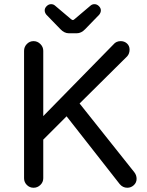

<svg xmlns="http://www.w3.org/2000/svg" viewBox="-20 -882 694 908"><path d="M93.8 -39.1V-641.6Q93.8 -660.2 106.9 -673.8Q120.1 -687.5 138.7 -687.5Q157.2 -687.5 170.9 -673.8Q184.6 -660.2 184.6 -641.6V-333L516.6 -671.9Q529.3 -687.5 550.8 -687.5Q568.4 -687.5 580.6 -676.3Q592.8 -665 592.8 -647.5Q592.8 -628.9 582 -616.2L356.4 -392.6L615.2 -67.4Q626 -53.7 626 -36.1Q626 -18.6 612.8 -6.3Q599.6 5.9 582 5.9Q560.5 5.9 545.9 -11.7L294.9 -332L184.6 -221.7V-39.1Q184.6 -20.5 170.9 -7.3Q157.2 5.9 138.7 5.9Q120.1 5.9 106.9 -7.3Q93.8 -20.5 93.8 -39.1ZM221.7 -862.3Q232.4 -862.3 240.2 -855.5L316.4 -791Q322.3 -787.1 324.2 -787.1Q328.1 -787.1 332 -791L408.2 -855.5Q416 -862.3 426.8 -862.3Q438.5 -862.3 447.8 -853Q457 -843.8 457 -833Q457 -822.3 449.2 -812.5L382.8 -744.1Q364.3 -724.6 342.8 -724.6H305.7Q284.2 -724.6 265.6 -744.1L199.2 -812.5Q191.4 -822.3 191.4 -833Q191.4 -843.8 200.7 -853Q210 -862.3 221.7 -862.3Z"/></svg>

Font: jf-openhuninn-2.0
Style: Regular
Weight: 400
Designer: [Kosugi Maru]
Designed by MOTOYA      

[Varela Round]
Joe Prince (Latin component); Avraham Cornfeld (Hebrew component)
Foundry: justfont CO.,LTD.
Version: 2.0